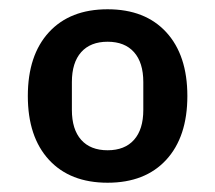

<svg xmlns="http://www.w3.org/2000/svg" viewBox="-20 -724 464 414"><path d="M212 -330Q131 -330 85.5 -379.5Q40 -429 40 -517Q40 -605 85.5 -654.5Q131 -704 212 -704Q293 -704 338.5 -654.5Q384 -605 384 -517Q384 -429 338.5 -379.5Q293 -330 212 -330ZM212 -400Q249 -400 269 -422.5Q289 -445 289 -487V-547Q289 -589 269 -611.5Q249 -634 212 -634Q175 -634 155 -611.5Q135 -589 135 -547V-487Q135 -445 155 -422.5Q175 -400 212 -400Z"/></svg>

Font: IBM Plex Sans Hebrew SmBld
Style: Regular
Weight: 600
Designer: Mike Abbink, Paul van der Laan, Pieter van Rosmalen, Yanek Iontef
Foundry: Bold Monday
Version: Version 1.3